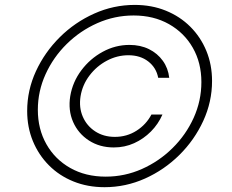

<svg xmlns="http://www.w3.org/2000/svg" viewBox="-20 -759 955 790"><path d="M269 -363.3Q278.8 -421.9 314.7 -469.7Q350.6 -517.6 402.6 -545.9Q454.6 -574.2 512.7 -574.2Q557.6 -574.2 592.8 -556.9Q627.9 -539.6 649.9 -509Q671.9 -478.5 676.3 -439H630.9Q623 -480.5 590.1 -506.1Q557.1 -531.7 508.3 -531.7Q461.9 -531.7 419.7 -509.3Q377.4 -486.8 348.4 -448.5Q319.3 -410.2 311.5 -363.3Q304.2 -316.9 320.6 -279.1Q336.9 -241.2 371.6 -218.5Q406.2 -195.8 452.6 -195.8Q502 -195.8 541.7 -221.2Q581.5 -246.6 603 -287.6H648.4Q631.3 -248.5 601.1 -218Q570.8 -187.5 532 -169.9Q493.2 -152.3 448.2 -152.3Q390.1 -152.3 345.9 -180.9Q301.8 -209.5 280.8 -257.3Q259.8 -305.2 269 -363.3ZM410.2 11.2Q340.3 11.2 282 -12.5Q223.6 -36.1 181.2 -78.9Q138.7 -121.6 115.2 -178.7Q91.8 -235.8 91.8 -302.2Q91.8 -387.7 127.9 -466.1Q164.1 -544.4 226.1 -606Q288.1 -667.5 367.7 -703.1Q447.3 -738.8 534.2 -738.8Q604 -738.8 662.4 -715.1Q720.7 -691.4 763.2 -648.9Q805.7 -606.4 829.1 -549.6Q852.5 -492.7 852.5 -425.8Q852.5 -340.3 816.4 -261.7Q780.3 -183.1 718.3 -121.6Q656.2 -60.1 576.7 -24.4Q497.1 11.2 410.2 11.2ZM415 -32.2Q493.2 -32.2 564 -63.7Q634.8 -95.2 689.9 -149.7Q745.1 -204.1 776.9 -274.2Q808.6 -344.2 808.6 -421.4Q808.6 -500.5 773.4 -562.3Q738.3 -624 675.3 -659.7Q612.3 -695.3 529.8 -695.3Q451.7 -695.3 380.6 -663.8Q309.6 -632.3 254.4 -577.9Q199.2 -523.4 167.5 -453.6Q135.7 -383.8 135.7 -307.1Q135.7 -228 170.9 -165.8Q206.1 -103.5 269 -67.9Q332 -32.2 415 -32.2Z"/></svg>

Font: Inter ExtraLight
Style: Italic
Weight: 250
Italic angle: -9.3988°
Designer: Rasmus Andersson
Foundry: rsms
Version: Version 4.001;git-66647c0bb